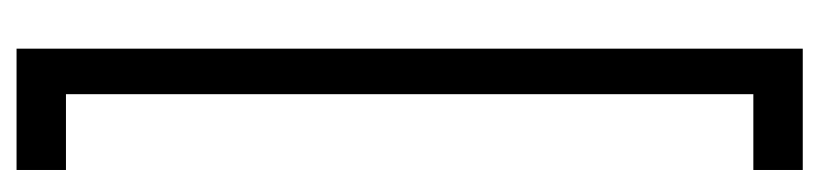

<svg xmlns="http://www.w3.org/2000/svg" viewBox="-399 -381 990 232"><g transform="rotate(-90 96.0 -265.0)"><path d="M6.6 150.3H98.2V-680.3H6.6V-740H153.2V210H6.6Z"/></g></svg>

Font: Georama ExtraCondensed Thin
Style: Regular
Weight: 100
Width: 2
Designer: Jean-Baptiste Levee
Foundry: Production Type
Version: Version 1.001